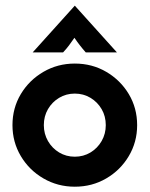

<svg xmlns="http://www.w3.org/2000/svg" viewBox="-20 -660 540 693"><path d="M250 13.9Q188.2 13.9 136.8 -16Q85.4 -45.8 55.2 -96.5Q25 -147.2 25 -208.3Q25 -270.1 55.2 -320.5Q85.4 -370.8 136.8 -400.7Q188.2 -430.6 250 -430.6Q312.5 -430.6 363.5 -400.7Q414.6 -370.8 444.8 -320.5Q475 -270.1 475 -208.3Q475 -147.2 444.8 -96.5Q414.6 -45.8 363.5 -16Q312.5 13.9 250 13.9ZM250 -94.4Q281.2 -94.4 306.6 -109.7Q331.9 -125 346.9 -151Q361.8 -177.1 361.8 -208.3Q361.8 -240.3 346.9 -266Q331.9 -291.7 306.6 -306.9Q281.2 -322.2 250 -322.2Q218.8 -322.2 193.4 -306.9Q168.1 -291.7 153.1 -266Q138.2 -240.3 138.2 -208.3Q138.2 -177.1 153.1 -151Q168.1 -125 193.4 -109.7Q218.8 -94.4 250 -94.4ZM97.9 -470.8 250 -639.6 402.1 -470.8H289.6Q278.5 -483.3 268.8 -495.8Q259 -508.3 248.6 -523.6Q238.2 -508.3 228.8 -495.8Q219.4 -483.3 207.6 -470.8Z"/></svg>

Font: co2trust
Style: Bold
Weight: 700
Designer: Kristian Moeller
Foundry: Dicotype
Version: Version 1.000